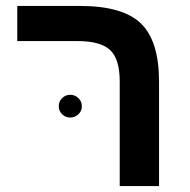

<svg xmlns="http://www.w3.org/2000/svg" viewBox="-20 -626 640 646"><path d="M515.1 0H382.8V-352.1Q382.8 -427.7 350.3 -457.8Q317.9 -487.8 241.2 -487.8H38.1V-606H249Q393.1 -606 454.1 -547.1Q515.1 -488.3 515.1 -351.1ZM177.7 -268.1Q177.7 -285.2 189.2 -296.1Q200.7 -307.1 216.3 -307.1Q231.9 -307.1 243.7 -296.1Q255.4 -285.2 255.4 -268.1Q255.4 -252.4 243.7 -241.5Q231.9 -230.5 216.3 -230.5Q200.7 -230.5 189.2 -241.5Q177.7 -252.4 177.7 -268.1Z"/></svg>

Font: Cousine
Style: Bold
Weight: 700
Monospace: yes
Designer: Steve Matteson
Foundry: Ascender Corporation
Version: Version 1.20